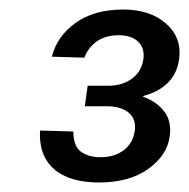

<svg xmlns="http://www.w3.org/2000/svg" viewBox="-20 -730 397 403"><path d="M188 -347Q125 -347 93 -375.5Q61 -404 64 -456L134 -454Q134 -423 150 -411.5Q166 -400 191 -400Q220 -400 239.5 -414.5Q259 -429 263 -456Q266 -481 249.5 -494Q233 -507 204 -507H158L164 -550H207Q236 -550 256.5 -564.5Q277 -579 281 -606Q284 -629 270 -642.5Q256 -656 229 -656Q201 -656 183 -643Q165 -630 157 -609L89 -611Q99 -653 138 -681.5Q177 -710 239 -710Q295 -710 328.5 -680.5Q362 -651 356 -606Q352 -576 332.5 -556.5Q313 -537 282 -529L280 -527Q307 -518 324 -497Q341 -476 336 -442Q330 -403 290.5 -375Q251 -347 188 -347Z"/></svg>

Font: Host Grotesk
Style: Italic
Weight: 400
Italic angle: -8°
Designer: Doğukan Karapınar based on Poppins by Indian Type Foundry, Jonny Pinhorn
Foundry: Element Type
Version: Version 1.001; ttfautohint (v1.8.4.7-5d5b)